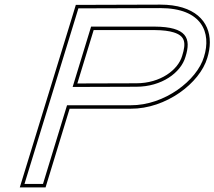

<svg xmlns="http://www.w3.org/2000/svg" viewBox="-20 -775 927 830"><path d="M294 -399.1 568.9 -400C679.3 -400 761.9 -461 781.7 -529C807.5 -610 787.5 -659 648.4 -660H373.8ZM269.8 -320 178.1 -20 165.9 20H85.9L98.1 -20L306.7 -699L318.9 -739H358.9L672.8 -740C853.2 -740 894.8 -634 861.7 -529C831.9 -428 691.5 -319 544.4 -320ZM314.3 -414.2 384.9 -645H648.3C684.4 -644.7 711.8 -641.1 731.2 -634.9C780.2 -619.5 785.5 -590.4 767.4 -533.4C749.9 -473.3 674.3 -415 568.8 -415ZM280.9 -305H544.4C697.9 -304 844 -416 876.1 -524.6C883.1 -547 887.1 -570.1 887.1 -592.4C887.1 -682.2 821.8 -755 672.8 -755L358.9 -754H307.8L292.4 -703.4L83.8 -24.4L65.6 35H177Z"/></svg>

Font: Nordica Plus
Style: NordicaClassicLtExtOblOl
Weight: 300
Version: Version 1.01